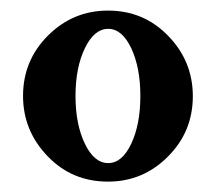

<svg xmlns="http://www.w3.org/2000/svg" viewBox="-20 -787 416 370"><path d="M232.9 -694.1Q215.3 -731.4 188.5 -731.4Q161.6 -731.4 143.6 -694.1Q125.5 -656.7 125.5 -602.1Q125.5 -547.4 143.6 -510Q161.6 -472.7 188.5 -472.7Q215.3 -472.7 232.9 -510Q250.5 -547.4 250.5 -602.1Q250.5 -656.7 232.9 -694.1ZM188 -766.6Q256.8 -766.6 303.7 -718.3Q351.6 -669.4 351.6 -601.6Q351.6 -533.2 303.7 -485.4Q255.9 -437 188 -437Q119.1 -437 72.3 -485.4Q24.4 -534.7 24.4 -602.1Q24.4 -670.4 72.3 -718.3Q120.6 -766.6 188 -766.6Z"/></svg>

Font: Simply Serif
Style: Bold
Weight: 700
Designer: Wojciech Kalinowski "wmk69" (wmk69@o2.pl)
Foundry: Wojciech Kalinowski "wmk69" (wmk69@o2.pl)
Version: Version 1.0.0; 2022-02-18